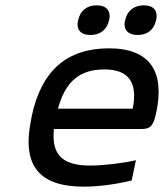

<svg xmlns="http://www.w3.org/2000/svg" viewBox="-20 -690 614 719"><path d="M565 -268C598 -422 542 -509 388 -509C230 -509 135 -425 99 -256L97 -244C61 -73 123 9 294 9C346 9 410 1 473 -14L489 -90C442 -79 366 -70 318 -70C213 -70 172 -111 182 -207H512C545 -207 555 -222 565 -268ZM197 -283C225 -385 278 -430 371 -430C464 -430 496 -379 477 -283ZM272 -613C265 -580 281 -559 319 -559C356 -559 381 -580 388 -613L389 -615C396 -649 379 -670 342 -670C304 -670 280 -649 273 -615ZM448 -613C441 -580 458 -559 496 -559C533 -559 557 -580 564 -613L565 -615C572 -649 556 -670 519 -670C481 -670 456 -649 449 -615Z"/></svg>

Font: LT Wave Text Italic
Style: Regular
Weight: 400
Designer: Daniel Lyons
Version: Version 2.5 (Glyphs App)